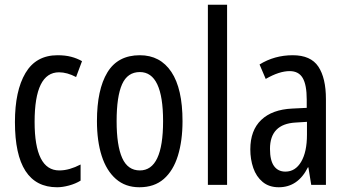

<svg xmlns="http://www.w3.org/2000/svg" viewBox="-20 -780 1458 810"><path d="M221 10Q43 10 43 -265Q43 -397 87.5 -472Q132 -547 223 -547Q255 -547 280 -540.5Q305 -534 326 -522L301 -455Q263 -475 229 -475Q126 -475 126 -266Q126 -61 230 -61Q252 -61 274.5 -67.5Q297 -74 320 -86V-18Q299 -5 271.5 2.5Q244 10 221 10Z M750 -269Q750 -186 730.5 -123Q711 -60 671 -25Q631 10 568 10Q509 10 469 -25Q429 -60 409 -122.5Q389 -185 389 -269Q389 -402 433 -474.5Q477 -547 570 -547Q656 -547 703 -476.5Q750 -406 750 -269ZM472 -269Q472 -166 495.5 -113.5Q519 -61 570 -61Q668 -61 668 -269Q668 -476 570 -476Q518 -476 495 -424.5Q472 -373 472 -269Z M938 0H857V-760H938Z M1215 -547Q1291 -547 1323 -499Q1355 -451 1355 -362V0H1293L1281 -74H1279Q1237 10 1156 10Q1115 10 1088 -12.5Q1061 -35 1048.5 -71.5Q1036 -108 1036 -150Q1036 -230 1082 -274Q1128 -318 1213 -322L1274 -325V-360Q1274 -422 1257 -451Q1240 -480 1202 -480Q1158 -480 1101 -447L1075 -508Q1138 -547 1215 -547ZM1227 -263Q1119 -257 1119 -152Q1119 -103 1136 -79.5Q1153 -56 1184 -56Q1226 -56 1250.5 -97.5Q1275 -139 1275 -212V-266Z"/></svg>

Font: Noto Sans Myanmar ExtraCondensed
Style: Regular
Weight: 400
Width: 2
Designer: Monotype Design Team
Foundry: Monotype Imaging Inc.
Version: Version 2.107; ttfautohint (v1.8.4.7-5d5b)